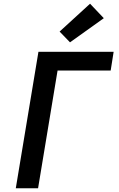

<svg xmlns="http://www.w3.org/2000/svg" viewBox="-20 -1014 640 1034"><path d="M65 0 187 -735H592L576 -634H290L185 0ZM357 -786 301 -844 465 -994 539 -916Z"/></svg>

Font: Iosevka Curly Extended
Style: Bold Italic
Weight: 700
Width: 7
Italic angle: -9°
Monospace: yes
Designer: Belleve Invis
Foundry: Belleve Invis
Version: Version 11.1.0; ttfautohint (v1.8.3)